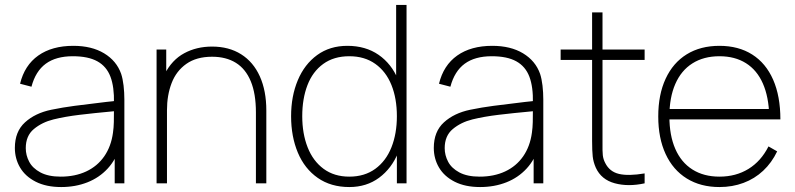

<svg xmlns="http://www.w3.org/2000/svg" viewBox="-20 -740 3210 775"><path d="M227 15Q166.5 15 124.2 -6.5Q82 -28 61 -63.8Q40 -99.5 40 -143Q40 -209 81 -246.2Q122 -283.5 187 -297Q233 -306.5 281.2 -312.8Q329.5 -319 408.5 -328.5Q422.5 -330 434.2 -331.2Q446 -332.5 455 -334L440 -324Q441.5 -389 425.8 -430.5Q410 -472 373 -492.5Q336 -513 274 -513Q206 -513 164.8 -482.8Q123.5 -452.5 107 -390L61 -402Q79 -476.5 134.5 -515.8Q190 -555 276 -555Q350 -555 400.2 -524.8Q450.5 -494.5 469 -442Q475.5 -422.5 478.8 -394.5Q482 -366.5 482 -338V0H443V-148L463 -147Q448.5 -96.5 414.8 -59.8Q381 -23 332.8 -4Q284.5 15 227 15ZM225 -27Q283 -27 328 -48Q373 -69 400.8 -109Q428.5 -149 436 -204Q439 -225 439.5 -247Q440 -269 440 -301.5V-310L462 -293L435 -290.5Q359 -283.5 301 -276.5Q243 -269.5 196 -258Q149.5 -246.5 116.8 -219.2Q84 -192 84 -142Q84 -113.5 97.8 -87.2Q111.5 -61 143.2 -44Q175 -27 225 -27Z M1013 -286Q1013 -362 992.2 -412Q971.5 -462 932 -486.5Q892.5 -511 836 -511Q773 -511 732.2 -482.2Q691.5 -453.5 672.8 -404.8Q654 -356 654 -295L615 -294Q615 -382.5 644.5 -440.5Q674 -498.5 723.8 -525.2Q773.5 -552 836 -552Q904 -552 953.2 -521Q1002.5 -490 1028.8 -431.8Q1055 -373.5 1055 -294V0H1013ZM612 0V-540H651V-430H654V0Z M1390 15Q1315.5 15 1262.5 -22Q1209.5 -59 1182.2 -124Q1155 -189 1155 -271Q1155 -351.5 1182 -416Q1209 -480.5 1260.2 -517.8Q1311.5 -555 1382 -555Q1455.5 -555 1508 -518.8Q1560.5 -482.5 1587.2 -418.2Q1614 -354 1614 -271Q1614 -189.5 1587.5 -124.8Q1561 -60 1510.2 -22.5Q1459.5 15 1390 15ZM1390 -27Q1451.5 -27 1494.8 -58.5Q1538 -90 1560 -145.2Q1582 -200.5 1582 -271Q1582 -342.5 1560 -397Q1538 -451.5 1494.8 -482.2Q1451.5 -513 1390 -513Q1327.5 -513 1284.8 -482Q1242 -451 1221 -396.2Q1200 -341.5 1200 -271Q1200 -200.5 1221.8 -145.2Q1243.5 -90 1286.2 -58.5Q1329 -27 1390 -27ZM1582 0V-425H1579V-720H1621V0Z M1918 15Q1857.5 15 1815.2 -6.5Q1773 -28 1752 -63.8Q1731 -99.5 1731 -143Q1731 -209 1772 -246.2Q1813 -283.5 1878 -297Q1924 -306.5 1972.2 -312.8Q2020.5 -319 2099.5 -328.5Q2113.5 -330 2125.2 -331.2Q2137 -332.5 2146 -334L2131 -324Q2132.5 -389 2116.8 -430.5Q2101 -472 2064 -492.5Q2027 -513 1965 -513Q1897 -513 1855.8 -482.8Q1814.5 -452.5 1798 -390L1752 -402Q1770 -476.5 1825.5 -515.8Q1881 -555 1967 -555Q2041 -555 2091.2 -524.8Q2141.5 -494.5 2160 -442Q2166.5 -422.5 2169.8 -394.5Q2173 -366.5 2173 -338V0H2134V-148L2154 -147Q2139.5 -96.5 2105.8 -59.8Q2072 -23 2023.8 -4Q1975.5 15 1918 15ZM1916 -27Q1974 -27 2019 -48Q2064 -69 2091.8 -109Q2119.5 -149 2127 -204Q2130 -225 2130.5 -247Q2131 -269 2131 -301.5V-310L2153 -293L2126 -290.5Q2050 -283.5 1992 -276.5Q1934 -269.5 1887 -258Q1840.5 -246.5 1807.8 -219.2Q1775 -192 1775 -142Q1775 -113.5 1788.8 -87.2Q1802.5 -61 1834.2 -44Q1866 -27 1916 -27Z M2582 0Q2516 14.5 2461.5 -0.2Q2407 -15 2385 -63Q2375 -85.5 2372.5 -108.2Q2370 -131 2370 -171V-179V-690H2412V-179V-162.5Q2411.5 -130 2413.2 -113.5Q2415 -97 2423 -82Q2440.5 -47 2478.5 -38Q2516.5 -29 2582 -40ZM2243 -498V-540H2582V-498Z M2884 15Q2808 15 2752.2 -19.5Q2696.5 -54 2666.8 -118.2Q2637 -182.5 2637 -270Q2637 -358 2666.8 -422.2Q2696.5 -486.5 2752 -520.8Q2807.5 -555 2884 -555Q2961 -555 3016.2 -520Q3071.5 -485 3100.8 -418.2Q3130 -351.5 3130 -258H3085V-272Q3083 -349.5 3059.2 -403.2Q3035.5 -457 2991 -485Q2946.5 -513 2884 -513Q2820.5 -513 2775 -484.2Q2729.5 -455.5 2705.8 -401Q2682 -346.5 2682 -270Q2682 -193.5 2705.8 -139Q2729.5 -84.5 2775 -55.8Q2820.5 -27 2884 -27Q2950.5 -27 3001.2 -58.2Q3052 -89.5 3082 -149L3117 -129Q3095 -83 3060.5 -50.8Q3026 -18.5 2981.2 -1.8Q2936.5 15 2884 15ZM2664 -258V-300H3104V-258Z"/></svg>

Font: Hauora
Style: Regular
Weight: 400
Designer: Wayne Shih
Foundry: WCYS
Version: Version 1.001